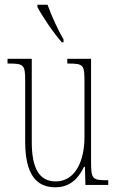

<svg xmlns="http://www.w3.org/2000/svg" viewBox="-20 -786 498 816"><path d="M243 -606H250V-619C227 -657 198 -721 182 -766H139V-756C157 -721 210 -642 243 -606ZM215 10C276 10 313 -26 337 -77H341L343 0H440V-20H438C372 -20 367 -24 367 -101V-536H266V-516H269C339 -516 339 -510 339 -426V-203C339 -104 301 -15 217 -15C147 -15 115 -70 115 -183V-536H12V-516H16C81 -516 87 -511 87 -443V-184C87 -44 135 10 215 10Z"/></svg>

Font: Noto Serif Bengali ExtraCondensed Thin
Style: Regular
Weight: 100
Width: 2
Designer: Juan Bruce, Universal Thirst, Indian Type Foundry and the Monotype Design Team.
Foundry: Monotype Imaging Inc.
Version: Version 2.003